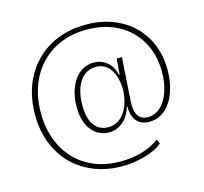

<svg xmlns="http://www.w3.org/2000/svg" viewBox="-117 -869 1169 1101"><g transform="rotate(-15 467.5 -318.5)"><path d="M69 -312Q69 -438 121 -534.5Q173 -631 267 -684.5Q361 -738 484 -738Q596 -738 684 -691.5Q772 -645 821 -560.5Q870 -476 870 -367Q870 -292 848 -232.5Q826 -173 786 -139Q746 -105 693 -105Q660 -105 637.5 -119Q615 -133 603.5 -159.5Q592 -186 593 -223H590Q573 -165 535.5 -135.5Q498 -106 455 -106Q416 -106 383.5 -126.5Q351 -147 331 -189.5Q311 -232 311 -294Q311 -358 331 -408.5Q351 -459 387.5 -487.5Q424 -516 470 -516Q515 -516 548.5 -488.5Q582 -461 594 -410H597L605 -504H636L619 -248Q615 -190 634 -161.5Q653 -133 692 -133Q734 -133 766.5 -162.5Q799 -192 817.5 -245Q836 -298 836 -365Q836 -466 791.5 -544Q747 -622 667 -665.5Q587 -709 482 -709Q369 -709 283.5 -659.5Q198 -610 151 -520.5Q104 -431 104 -314Q104 -204 148 -116.5Q192 -29 276 21.5Q360 72 476 72Q546 72 605.5 54Q665 36 706 4L718 31Q676 65 609 83Q542 101 479 101Q359 101 266 49.5Q173 -2 121 -96Q69 -190 69 -312ZM594 -323Q593 -376 578 -413.5Q563 -451 537 -470Q511 -489 476 -489Q435 -489 405.5 -464.5Q376 -440 360.5 -396Q345 -352 345 -296Q345 -217 375 -176.5Q405 -136 458 -136Q497 -136 527 -159.5Q557 -183 574.5 -225.5Q592 -268 594 -323Z"/></g></svg>

Font: Mona Sans VF XLt
Style: Regular
Weight: 200
Designer: Deni Anggara
Foundry: GitHub
Version: Version 2.000;Glyphs 3.2.3 (3260)